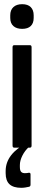

<svg xmlns="http://www.w3.org/2000/svg" viewBox="-20 -706 211 918"><path d="M48 0Q40 0 40 -10V-480Q40 -490 48 -490H123Q131 -490 131 -480V-10Q131 0 123 0ZM86 -568Q59 -568 44 -581.5Q29 -595 29 -620V-633Q29 -658 44 -672Q59 -686 86 -686Q113 -686 127 -672Q141 -658 141 -633V-620Q141 -595 127 -581.5Q113 -568 86 -568ZM82 192Q44 192 25.5 175Q7 158 7 122V112Q7 70 33.5 36Q60 2 108 -21L118 -9L119 -4Q99 14 87 38Q75 62 75 83V92Q75 109 81 115.5Q87 122 99 122Q104 122 108.5 121.5Q113 121 118 120Q126 119 126 128V177Q126 185 119 187Q110 189 100.5 190.5Q91 192 82 192Z"/></svg>

Font: Sofia Sans Extra Condensed SemiBold
Style: Regular
Weight: 600
Designer: Botio Nikoltchev, Ani Petrova
Foundry: lettersoup
Version: Version 4.101